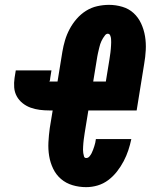

<svg xmlns="http://www.w3.org/2000/svg" viewBox="-20 -763 640 791"><path d="M335 8Q306 8 279 0Q252 -8 231.5 -25.5Q211 -43 199 -68Q187 -93 182.5 -120.5Q178 -148 179.5 -177Q181 -206 185 -235L197 -308H183Q163 -308 143.5 -310.5Q124 -313 106 -319.5Q88 -326 73 -338Q58 -350 49 -366.5Q40 -383 38.5 -402.5Q37 -422 40 -442L45 -473H192L187 -442Q187 -440 186.5 -438Q186 -436 186 -433Q185 -432 185 -431.5Q185 -431 185 -430Q185 -430 185 -429.5Q185 -429 185 -429Q185 -429 184.5 -428.5Q184 -428 184 -428Q184 -428 183.5 -428Q183 -428 183 -428Q183 -428 183 -428Q183 -428 183 -428Q183 -428 183 -428Q183 -428 183 -428Q183 -428 183 -427.5Q183 -427 183 -427H217L237 -550Q241 -574 248 -597.5Q255 -621 267 -643.5Q279 -666 296 -685.5Q313 -705 334.5 -718.5Q356 -732 380.5 -737.5Q405 -743 429 -743Q457 -743 484 -735Q511 -727 530.5 -709Q550 -691 561.5 -666Q573 -641 577.5 -613.5Q582 -586 580.5 -557Q579 -528 574 -500L543 -308H344L329 -216Q328 -209 327 -202Q326 -195 325 -188Q324 -181 323.5 -174Q323 -167 322.5 -160Q322 -153 322 -146Q322 -139 323 -132.5Q324 -126 326 -119Q328 -112 335 -112Q343 -112 348.5 -118.5Q354 -125 357.5 -132Q361 -139 363.5 -146Q366 -153 368.5 -160.5Q371 -168 372.5 -175Q374 -182 375 -190H521Q516 -166 508.5 -143.5Q501 -121 489.5 -99Q478 -77 462 -56.5Q446 -36 426 -21Q406 -6 382.5 1Q359 8 335 8ZM416 -427 431 -519Q432 -526 433 -533Q434 -540 435 -547Q436 -554 436.5 -561.5Q437 -569 437.5 -576Q438 -583 438 -589.5Q438 -596 437.5 -603Q437 -610 434 -617Q431 -624 424 -624Q418 -624 413 -618Q408 -612 404.5 -606Q401 -600 398 -594Q395 -588 393 -581.5Q391 -575 389.5 -569Q388 -563 386.5 -556.5Q385 -550 383.5 -543.5Q382 -537 381 -531L364 -427Z"/></svg>

Font: Iosevka Curly HvExObl
Style: Regular
Weight: 900
Width: 7
Italic angle: -9°
Monospace: yes
Designer: Belleve Invis
Foundry: Belleve Invis
Version: Version 11.1.0; ttfautohint (v1.8.3)